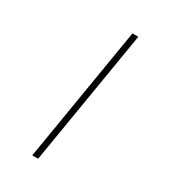

<svg xmlns="http://www.w3.org/2000/svg" viewBox="-229 -936 1057 1191"><g transform="rotate(30 300.0 -340.0)"><path d="M199 143 359 -823H401L241 143Z"/></g></svg>

Font: Iosevka Aile Extralight
Style: Italic
Weight: 200
Italic angle: -9°
Designer: Belleve Invis
Foundry: Belleve Invis
Version: Version 31.1.0; ttfautohint (v1.8.4)